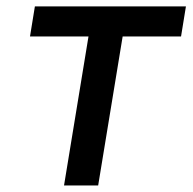

<svg xmlns="http://www.w3.org/2000/svg" viewBox="-20 -565 587 585"><path d="M71.4 -453.8 86.3 -545.5H546.5L531.6 -453.8H353.7L279.1 0H175.1L249.6 -453.8Z"/></svg>

Font: Inter UI Medium
Style: Italic
Weight: 500
Italic angle: 9.39999°
Designer: Rasmus Andersson
Foundry: rsms
Version: 3.2;8d6f07862